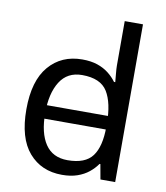

<svg xmlns="http://www.w3.org/2000/svg" viewBox="-85 -831 786 911"><g transform="rotate(10 307.5 -375.0)"><path d="M104 -238V-303H480V-238ZM275 10Q175 10 115 -59.5Q55 -129 55 -267Q55 -405 115.5 -475.5Q176 -546 276 -546Q318 -546 349 -535.5Q380 -525 403 -507Q426 -489 442 -467H448Q447 -480 444.5 -505.5Q442 -531 442 -546V-760H530V0H459L446 -72H442Q426 -49 403 -30.5Q380 -12 348.5 -1Q317 10 275 10ZM289 -63Q374 -63 408.5 -109.5Q443 -156 443 -250V-266Q443 -366 410 -419.5Q377 -473 288 -473Q217 -473 181.5 -416.5Q146 -360 146 -265Q146 -169 181.5 -116Q217 -63 289 -63Z"/></g></svg>

Font: loriya85
Style: Book
Weight: 400
Designer: Jelle Bosma - Monotype Design Team
Foundry: Monotype Imaging Inc.
Version: Version 2.003